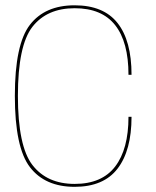

<svg xmlns="http://www.w3.org/2000/svg" viewBox="-20 -700 590 724"><path d="M261.5 4.5Q370.5 4.5 423.2 -64Q476 -132.5 476 -259.5H464.5Q464.5 -137.5 414.2 -72Q364 -6.5 261.5 -6.5Q157.5 -6.5 102.5 -77.5Q47.5 -148.5 47.5 -338.5Q47.5 -528.5 102.2 -598.8Q157 -669 261.5 -669Q364 -669 414.2 -605.2Q464.5 -541.5 464.5 -418H476Q476 -546.5 423.2 -613.2Q370.5 -680 261.5 -680Q149.5 -680 92.8 -606.5Q36 -533 36 -338.5Q36 -143.5 93 -69.5Q150 4.5 261.5 4.5Z"/></svg>

Font: Anybody Thin
Style: Regular
Weight: 100
Designer: Tyler Finck
Foundry: Etcetera Type Company
Version: Version 1.114;gftools[0.9.25]